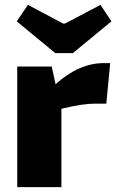

<svg xmlns="http://www.w3.org/2000/svg" viewBox="-20 -771 480 791"><path d="M208 -552 49 -683 95 -751 240 -674H248L394 -751L439 -683L280 -552ZM193 -497 209 -424Q306 -511 407 -511H434L418 -344H370Q320 -344 233 -323V0H51V-497Z"/></svg>

Font: Ezarion Extra Bold
Style: Regular
Weight: 800
Designer: Natanael Gama
Version: Version 1.001;PS 001.001;hotconv 1.0.70;makeotf.lib2.5.58329